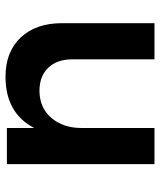

<svg xmlns="http://www.w3.org/2000/svg" viewBox="38 -613 580 696"><g transform="rotate(90 328.0 -265.0)"><path d="M575 -535V0H444V-99Q390 5 258 5Q168 5 116 -50Q64 -105 64 -200V-535H195V-238Q195 -182 225.5 -150Q256 -118 310 -118Q372 -119 408 -162Q444 -205 444 -271V-535Z"/></g></svg>

Font: Montserrat Medium
Style: Regular
Weight: 500
Designer: Julieta Ulanovsky
Foundry: Julieta Ulanovsky
Version: Version 6.001